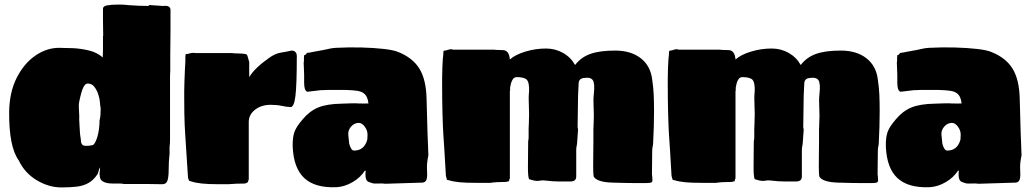

<svg xmlns="http://www.w3.org/2000/svg" viewBox="-20 -790 4514 839"><path d="M248 29Q193 29 140.5 -2.5Q88 -34 62 -89Q19 -148 20 -300Q21 -387 53 -450Q85 -513 134.5 -547Q184 -581 238 -581Q263 -581 298 -579.5Q333 -578 368.5 -569.5Q404 -561 429 -539L430 -573V-633H431L430 -700V-752Q430 -763 448 -766.5Q466 -770 495 -770Q503 -770 511 -770Q519 -770 527 -769Q535 -768 541.5 -767.5Q548 -767 552 -767Q561 -766 585 -765Q609 -764 628 -764L633 -768L691 -764Q712 -766 718.5 -760.5Q725 -755 725 -747.5Q725 -740 725 -735Q725 -687 725 -655.5Q725 -624 724.5 -599.5Q724 -575 724 -548.5Q724 -522 724 -484V-481L723 -459V-241Q723 -207 723 -183.5Q723 -160 721 -149V-119Q719 -101 718 -83.5Q717 -66 717 -46Q717 -18 712 -1.5Q707 15 689 15L622 14H521Q515 12 502.5 12Q490 12 473 12Q444 12 430 3Q419 -2 416.5 -16.5Q414 -31 416 -41Q417 -45 417 -48.5Q417 -52 417 -53Q416 -54 416 -59L407 -30Q388 -2 366 10Q344 22 316 25.5Q288 29 248 29ZM385 -156Q391 -158 396.5 -169Q402 -180 406 -194Q410 -208 412.5 -226Q415 -244 415 -264Q418 -275 419 -287.5Q420 -300 420 -316L419 -322Q418 -328 417.5 -332.5Q417 -337 417 -340Q416 -358 409.5 -377.5Q403 -397 392 -411Q381 -425 363 -425Q352 -425 343.5 -407Q335 -389 326 -345Q324 -336 324.5 -320Q325 -304 326 -289.5Q327 -275 326 -269Q327 -259 327.5 -241.5Q328 -224 329.5 -208Q331 -192 333 -183Q333 -156 348 -153.5Q363 -151 385 -156Z M940 15Q890 15 862 12Q834 9 813 2Q807 2 805 -3Q801 -12 801 -23L790 -192Q788 -220 787 -244Q786 -268 785.5 -296.5Q785 -325 785 -364V-393L786 -435L788 -485L790 -522Q790 -539 790 -543.5Q790 -548 791 -551Q791 -554 795 -554Q804 -554 813 -558Q815 -558 817 -558Q819 -558 823 -559Q825 -559 828.5 -559Q832 -559 834 -558H975Q990 -558 995 -558Q1000 -558 1004 -557L1035 -556Q1047 -555 1052.5 -554Q1058 -553 1061 -547L1069 -519V-453Q1093 -493 1156 -537Q1182 -556 1207 -560Q1232 -564 1249 -568Q1261 -571 1269 -564.5Q1277 -558 1277 -545Q1277 -420 1271 -370.5Q1265 -321 1249 -322Q1231 -323 1210.5 -327.5Q1190 -332 1163 -332Q1122 -332 1094.5 -310.5Q1067 -289 1067 -257V-7Q1067 -2 1065 -1Q1064 0 1064 4Q1063 8 1059 8Q1060 8 1056 10L1051 12Q1012 12 977 15Z M1451 28Q1357 32 1310 -11.5Q1263 -55 1259 -149Q1258 -189 1266.5 -213Q1275 -237 1303 -269Q1333 -305 1371 -320.5Q1409 -336 1473 -337Q1498 -338 1516.5 -338.5Q1535 -339 1545 -338Q1574 -337 1590 -338Q1587 -369 1570 -382Q1560 -390 1542 -393Q1524 -396 1490 -397H1410Q1400 -397 1399.5 -396.5Q1399 -396 1390 -396H1382L1323 -389Q1309 -394 1309 -428Q1309 -434 1309 -440.5Q1309 -447 1309 -463.5Q1309 -480 1307 -516Q1309 -523 1308 -534L1309 -549Q1313 -549 1315 -551L1320 -557Q1321 -559 1323 -559Q1327 -559 1334.5 -560.5Q1342 -562 1352 -564L1374 -568Q1382 -570 1386 -570Q1414 -576 1423.5 -578Q1433 -580 1448 -581Q1505 -584 1560 -582.5Q1615 -581 1658.5 -576Q1702 -571 1722 -562Q1784 -537 1813 -489.5Q1842 -442 1844 -359L1848 -213Q1849 -185 1850 -163.5Q1851 -142 1851 -134L1852 -112Q1848 -92 1846.5 -77.5Q1845 -63 1846 -46Q1848 -16 1843.5 -4.5Q1839 7 1826 8L1664 13Q1656 11 1626 12Q1615 13 1607 10.5Q1599 8 1591 5Q1577 -1 1577 -25V-37Q1577 -39 1578 -40V-43Q1576 -45 1575 -45Q1555 -14 1520.5 6Q1486 26 1451 28ZM1527 -132Q1572 -132 1585 -180L1586 -199Q1587 -219 1574 -236.5Q1561 -254 1546 -253Q1527 -252 1513.5 -236Q1500 -220 1502 -200L1506 -162Q1514 -132 1527 -132ZM1579 -41Q1579 -41 1579 -41Z M2834 -164Q2834 -159 2832 -150Q2830 -141 2830 -130Q2830 -112 2829.5 -88Q2829 -64 2829 -39Q2829 -29 2829 -26Q2829 -23 2830 -21Q2830 -16 2830.5 -11Q2831 -6 2831 -2Q2831 5 2825.5 7.5Q2820 10 2804 10H2755Q2736 10 2715 9.5Q2694 9 2656 8Q2591 6 2575 -17Q2572 -26 2572 -61Q2572 -99 2572.5 -122Q2573 -145 2573 -170V-189Q2573 -212 2573 -224.5Q2573 -237 2574 -249Q2576 -287 2574 -320.5Q2572 -354 2575 -381Q2580 -425 2570.5 -439.5Q2561 -454 2530 -449Q2509 -446 2508.5 -425Q2508 -404 2506 -372L2504 -234L2506 -224L2502 -168Q2502 -162 2500 -153Q2498 -144 2498 -134V-19Q2498 3 2473 3Q2440 3 2422.5 3Q2405 3 2395 2Q2385 1 2374 0Q2352 -3 2342.5 -1Q2333 1 2323.5 0.5Q2314 0 2292 -7Q2287 -17 2287 -58Q2287 -96 2287.5 -123Q2288 -150 2288 -174Q2290 -178 2290 -194Q2290 -217 2290 -229Q2290 -241 2291 -251Q2293 -294 2291 -329Q2289 -364 2292 -392Q2293 -428 2283.5 -440Q2274 -452 2242 -453Q2228 -454 2221.5 -444.5Q2215 -435 2212.5 -424Q2210 -413 2209 -407V-393H2208V-12Q2208 -8 2206 -7Q2205 -6 2205 0Q2204 3 2200 3Q2197 3 2197 3Q2195 5 2194 4.5Q2193 4 2191 5Q2169 5 2152 6Q2135 7 2123 9H2062Q2017 9 1989.5 6.5Q1962 4 1939 -3Q1932 -3 1932 -9Q1930 -16 1929 -19.5Q1928 -23 1928 -30Q1925 -88 1922 -131.5Q1919 -175 1917 -207Q1915 -241 1913.5 -296Q1912 -351 1912 -419V-449L1913 -493L1915 -532L1917 -550Q1917 -563 1918 -565Q1918 -569 1923 -569Q1930 -569 1939 -573Q1941 -573 1943 -573.5Q1945 -574 1948 -575Q1956 -575 1959 -573H2121Q2135 -573 2139.5 -573Q2144 -573 2147 -572L2178 -571Q2205 -570 2208 -530Q2231 -551 2275.5 -564.5Q2320 -578 2366 -578Q2406 -578 2440 -559Q2474 -540 2493 -506Q2519 -540 2560 -554.5Q2601 -569 2668 -569Q2737 -569 2780 -535.5Q2823 -502 2830 -442Q2835 -409 2836.5 -378Q2838 -347 2838 -304Q2838 -271 2837 -236.5Q2836 -202 2834 -164Z M3820 -164Q3820 -159 3818 -150Q3816 -141 3816 -130Q3816 -112 3815.5 -88Q3815 -64 3815 -39Q3815 -29 3815 -26Q3815 -23 3816 -21Q3816 -16 3816.5 -11Q3817 -6 3817 -2Q3817 5 3811.5 7.5Q3806 10 3790 10H3741Q3722 10 3701 9.5Q3680 9 3642 8Q3577 6 3561 -17Q3558 -26 3558 -61Q3558 -99 3558.5 -122Q3559 -145 3559 -170V-189Q3559 -212 3559 -224.5Q3559 -237 3560 -249Q3562 -287 3560 -320.5Q3558 -354 3561 -381Q3566 -425 3556.5 -439.5Q3547 -454 3516 -449Q3495 -446 3494.5 -425Q3494 -404 3492 -372L3490 -234L3492 -224L3488 -168Q3488 -162 3486 -153Q3484 -144 3484 -134V-19Q3484 3 3459 3Q3426 3 3408.5 3Q3391 3 3381 2Q3371 1 3360 0Q3338 -3 3328.5 -1Q3319 1 3309.5 0.5Q3300 0 3278 -7Q3273 -17 3273 -58Q3273 -96 3273.5 -123Q3274 -150 3274 -174Q3276 -178 3276 -194Q3276 -217 3276 -229Q3276 -241 3277 -251Q3279 -294 3277 -329Q3275 -364 3278 -392Q3279 -428 3269.5 -440Q3260 -452 3228 -453Q3214 -454 3207.5 -444.5Q3201 -435 3198.5 -424Q3196 -413 3195 -407V-393H3194V-12Q3194 -8 3192 -7Q3191 -6 3191 0Q3190 3 3186 3Q3183 3 3183 3Q3181 5 3180 4.5Q3179 4 3177 5Q3155 5 3138 6Q3121 7 3109 9H3048Q3003 9 2975.5 6.5Q2948 4 2925 -3Q2918 -3 2918 -9Q2916 -16 2915 -19.5Q2914 -23 2914 -30Q2911 -88 2908 -131.5Q2905 -175 2903 -207Q2901 -241 2899.5 -296Q2898 -351 2898 -419V-449L2899 -493L2901 -532L2903 -550Q2903 -563 2904 -565Q2904 -569 2909 -569Q2916 -569 2925 -573Q2927 -573 2929 -573.5Q2931 -574 2934 -575Q2942 -575 2945 -573H3107Q3121 -573 3125.5 -573Q3130 -573 3133 -572L3164 -571Q3191 -570 3194 -530Q3217 -551 3261.5 -564.5Q3306 -578 3352 -578Q3392 -578 3426 -559Q3460 -540 3479 -506Q3505 -540 3546 -554.5Q3587 -569 3654 -569Q3723 -569 3766 -535.5Q3809 -502 3816 -442Q3821 -409 3822.5 -378Q3824 -347 3824 -304Q3824 -271 3823 -236.5Q3822 -202 3820 -164Z M4043 28Q3949 32 3902 -11.5Q3855 -55 3851 -149Q3850 -189 3858.5 -213Q3867 -237 3895 -269Q3925 -305 3963 -320.5Q4001 -336 4065 -337Q4090 -338 4108.5 -338.5Q4127 -339 4137 -338Q4166 -337 4182 -338Q4179 -369 4162 -382Q4152 -390 4134 -393Q4116 -396 4082 -397H4002Q3992 -397 3991.5 -396.5Q3991 -396 3982 -396H3974L3915 -389Q3901 -394 3901 -428Q3901 -434 3901 -440.5Q3901 -447 3901 -463.5Q3901 -480 3899 -516Q3901 -523 3900 -534L3901 -549Q3905 -549 3907 -551L3912 -557Q3913 -559 3915 -559Q3919 -559 3926.5 -560.5Q3934 -562 3944 -564L3966 -568Q3974 -570 3978 -570Q4006 -576 4015.5 -578Q4025 -580 4040 -581Q4097 -584 4152 -582.5Q4207 -581 4250.5 -576Q4294 -571 4314 -562Q4376 -537 4405 -489.5Q4434 -442 4436 -359L4440 -213Q4441 -185 4442 -163.5Q4443 -142 4443 -134L4444 -112Q4440 -92 4438.5 -77.5Q4437 -63 4438 -46Q4440 -16 4435.5 -4.5Q4431 7 4418 8L4256 13Q4248 11 4218 12Q4207 13 4199 10.5Q4191 8 4183 5Q4169 -1 4169 -25V-37Q4169 -39 4170 -40V-43Q4168 -45 4167 -45Q4147 -14 4112.5 6Q4078 26 4043 28ZM4119 -132Q4164 -132 4177 -180L4178 -199Q4179 -219 4166 -236.5Q4153 -254 4138 -253Q4119 -252 4105.5 -236Q4092 -220 4094 -200L4098 -162Q4106 -132 4119 -132ZM4171 -41Q4171 -41 4171 -41Z"/></svg>

Font: Sigmar
Style: Regular
Weight: 400
Designer: Vernon Adams
Foundry: Vernon Adams
Version: Version 1.000; ttfautohint (v1.8.4.7-5d5b);gftools[0.9.24]